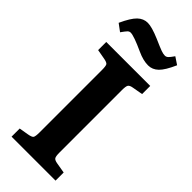

<svg xmlns="http://www.w3.org/2000/svg" viewBox="-295 -965 1004 1004"><g transform="rotate(45 207.5 -462.5)"><path d="M286.1 -768.1Q249.5 -768.1 206.1 -788.1Q125.5 -825.2 101.1 -825.2Q91.3 -825.2 84 -817.9Q76.7 -810.5 60.1 -787.1L20 -816.9Q47.9 -877.9 72.3 -901.4Q96.7 -924.8 127.9 -924.8Q158.2 -924.8 219.2 -898.9Q265.6 -878.4 282.7 -872.3Q299.8 -866.2 312 -866.2Q321.8 -866.2 329.8 -873.5Q337.9 -880.9 353 -902.8L393.1 -876Q366.2 -814.9 341.8 -791.5Q317.4 -768.1 286.1 -768.1ZM44.9 0V-60.1L96.2 -68.8Q122.1 -73.2 127.4 -81.3Q132.8 -89.4 132.8 -121.1V-579.1Q132.8 -610.4 127.4 -618.4Q122.1 -626.5 96.2 -630.9L44.9 -640.1V-700.2H370.1V-640.1L313 -629.9Q292 -626.5 286.4 -617.4Q280.8 -608.4 280.8 -580.1V-117.2Q280.8 -90.8 286.4 -82Q292 -73.2 313 -69.8L370.1 -60.1V0Z"/></g></svg>

Font: Literata Book
Style: Bold
Weight: 700
Designer: Latin by Veronika Burian and Jose Scaglione. Greek by Irene Vlachou. Cyrillic by Vera Evstafieva
Foundry: TypeTogether
Version: Version 2.003;PS 002.003;hotconv 1.0.88;makeotf.lib2.5.64775